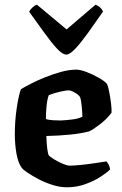

<svg xmlns="http://www.w3.org/2000/svg" viewBox="-20 -796 517 816"><path d="M264 0Q236 0 205 -9.5Q174 -19 146 -33.5Q118 -48 98 -61.5Q78 -75 73 -82Q57 -103 50 -143Q43 -183 43 -226Q43 -282 51 -336Q59 -390 69 -417Q84 -426 111 -440Q138 -454 171.5 -467.5Q205 -481 239.5 -490.5Q274 -500 304 -500Q322 -500 349 -489.5Q376 -479 400.5 -465Q425 -451 435 -439Q440 -427 444.5 -403.5Q449 -380 452 -355.5Q455 -331 454 -317Q435 -291 406.5 -269Q378 -247 360 -238Q328 -229 278.5 -224Q229 -219 177 -218Q178 -185 181 -162.5Q184 -140 188 -135Q192 -130 209 -119.5Q226 -109 245.5 -100.5Q265 -92 276 -92Q293 -92 323 -95Q353 -98 383 -102.5Q413 -107 432 -110Q437 -105 441.5 -97Q446 -89 448 -76Q433 -61 405.5 -43.5Q378 -26 341.5 -13Q305 0 264 0ZM238 -284Q263 -285 289 -288.5Q315 -292 330 -300Q330 -315 327.5 -343Q325 -371 320 -384Q313 -394 297 -403Q281 -412 272 -412Q263 -412 246 -408.5Q229 -405 212 -400Q195 -395 187 -391Q180 -371 177.5 -341.5Q175 -312 175 -290Q188 -286 205.5 -285Q223 -284 238 -284ZM262 -564Q246 -564 223 -588.5Q200 -613 170 -654.5Q140 -696 104 -746Q108 -755 117.5 -764Q127 -773 137 -776L263 -671L386 -776Q408 -768 418 -747Q382 -695 352 -653.5Q322 -612 299 -588Q276 -564 262 -564Z"/></svg>

Font: Texturina
Style: Bold
Weight: 700
Designer: Guillermo Torres Carreño
Foundry: Omnibus-Type
Version: Version 1.002; ttfautohint (v1.8.3)